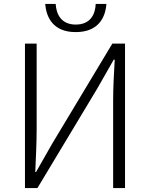

<svg xmlns="http://www.w3.org/2000/svg" viewBox="-20 -949 757 969"><path d="M106 0H169L472 -504L554 -648H559C555 -578 551 -510 551 -437V0H611V-729H547L244 -225L162 -81H158C161 -153 165 -226 165 -297V-729H106ZM362 -787C477 -787 512 -861 517 -929H463C461 -875 435 -825 362 -825C291 -825 264 -875 261 -929H208C214 -861 248 -787 362 -787Z"/></svg>

Font: Noto Sans CJK Light
Style: Regular
Weight: 300
Designer: Ryoko NISHIZUKA (kana & ideographs); Paul D. Hunt (Latin, Greek & Cyrillic); Wenlong ZHANG (bopomofo); Sandoll Communica
Foundry: Adobe Systems Incorporated
Version: Version 1.000;PS 1;hotconv 1.0.78;makeotf.lib2.5.61930